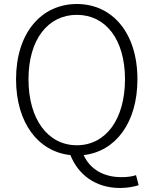

<svg xmlns="http://www.w3.org/2000/svg" viewBox="-20 -762 766 957"><path d="M363 -38C219 -38 122 -167 122 -367C122 -565 219 -688 363 -688C507 -688 603 -565 603 -367C603 -167 507 -38 363 -38ZM578 175C616 175 651 168 671 161L658 111C641 117 617 121 585 121C497 121 429 82 397 11C556 -7 665 -150 665 -367C665 -598 540 -742 363 -742C186 -742 60 -598 60 -367C60 -149 171 -6 331 11C368 105 453 175 578 175Z"/></svg>

Font: Noto Sans KR Light
Style: Regular
Weight: 300
Designer: Ryoko NISHIZUKA 西塚涼子 (kana, bopomofo & ideographs); Paul D. Hunt (Latin, Greek & Cyrillic); Sandoll Communications 산돌커뮤니
Foundry: Adobe
Version: Version 2.004;hotconv 1.0.118;makeotfexe 2.5.65603